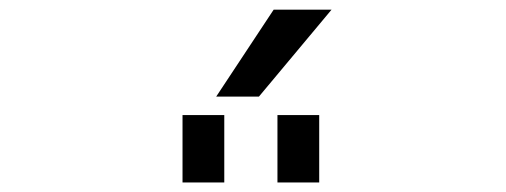

<svg xmlns="http://www.w3.org/2000/svg" viewBox="-20 -976 1040 395"><path d="M355.5 -600.6V-739.3H441.4V-600.6ZM550.8 -600.6V-739.3H636.7V-600.6ZM512.7 -777.3H424.8L543 -956.1H662.1Z"/></svg>

Font: GenEi Gothic M Regular
Style: Regular
Weight: 400
Designer: o_tamon (Modified); [Source Han Sans]
Ryoko NISHIZUKA  (kana & ideographs); Paul D. Hunt (Latin, Greek & Cyrillic); Wenl
Version: Version 1.1a;Original Version 1.004